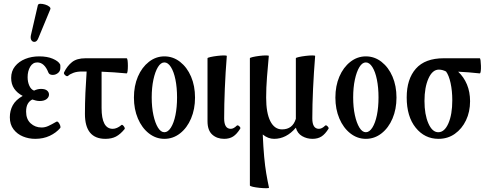

<svg xmlns="http://www.w3.org/2000/svg" viewBox="-20 -723 2569 1015"><path d="M166 11Q132 11 101.5 -1.5Q71 -14 51.5 -39.5Q32 -65 32 -103Q32 -138 47.5 -166.5Q63 -195 100 -216Q71 -231 55 -254.5Q39 -278 39 -311Q39 -347 59.5 -372.5Q80 -398 113.5 -411.5Q147 -425 187 -425Q230 -425 259 -412.5Q288 -400 297 -384Q299 -381 299 -375.5Q299 -370 299 -364Q299 -347 286.5 -337Q274 -327 259 -327Q241 -327 236 -339Q215 -393 177 -393Q153 -393 139.5 -370Q126 -347 126 -315Q126 -290 135 -270Q144 -250 160 -244Q168 -248 177.5 -250.5Q187 -253 197 -253Q218 -253 228.5 -244.5Q239 -236 239 -223Q239 -209 226 -199Q213 -189 190 -189Q179 -189 169.5 -191.5Q160 -194 151 -197Q136 -190 127 -174.5Q118 -159 118 -133Q118 -93 142 -71Q166 -49 200 -49Q218 -49 235.5 -57Q253 -65 277 -79Q283 -83 289 -76Q295 -69 298 -60Q301 -51 299 -47Q277 -21 243 -5Q209 11 166 11ZM183 -522Q176 -504 165 -502Q154 -500 147 -509Q140 -518 143 -535L180 -695Q182 -703 193.5 -703Q205 -703 218.5 -699Q232 -695 240.5 -688Q249 -681 246 -674Z M537 11Q429 11 429 -121Q429 -176 431.5 -232.5Q434 -289 438 -345H413Q387 -345 368 -338Q349 -331 340 -322Q334 -317 324.5 -325.5Q315 -334 319 -341Q335 -374 360.5 -394.5Q386 -415 432 -415H649Q653 -415 654.5 -403Q656 -391 656 -375Q656 -359 654.5 -347Q653 -335 649 -335Q616 -338 583 -340.5Q550 -343 517 -344V-152Q517 -42 576 -42Q598 -42 622 -62Q625 -65 630 -60.5Q635 -56 638 -50Q641 -44 639 -41Q616 -13 593 -1Q570 11 537 11Z M849 11Q804 11 767 -18Q730 -47 709 -96.5Q688 -146 688 -207Q688 -269 709 -318Q730 -367 767 -396Q804 -425 849 -425Q895 -425 932 -396Q969 -367 990 -318Q1011 -269 1011 -207Q1011 -146 990 -96.5Q969 -47 932 -18Q895 11 849 11ZM849 -24Q868 -24 883.5 -48.5Q899 -73 907.5 -114.5Q916 -156 916 -208Q916 -260 907.5 -302Q899 -344 883.5 -368.5Q868 -393 849 -393Q830 -393 815 -368.5Q800 -344 791 -302Q782 -260 782 -208Q782 -156 791 -114.5Q800 -73 815 -48.5Q830 -24 849 -24Z M1165 11Q1127 11 1102 -11.5Q1077 -34 1077 -82V-415Q1077 -418 1092.5 -421.5Q1108 -425 1128.5 -427.5Q1149 -430 1164 -430Q1179 -430 1179 -427Q1172 -340 1168.5 -254.5Q1165 -169 1165 -97Q1165 -42 1200 -42Q1215 -42 1232 -59Q1237 -63 1245 -55.5Q1253 -48 1250 -43Q1232 -14 1212.5 -1.5Q1193 11 1165 11Z M1402 269Q1403 272 1387.5 272Q1372 272 1352 270Q1332 268 1316.5 264.5Q1301 261 1301 257V-415Q1301 -418 1316 -421.5Q1331 -425 1351 -427.5Q1371 -430 1386.5 -430Q1402 -430 1401 -427Q1396 -374 1391.5 -316.5Q1387 -259 1387 -207Q1387 -126 1409 -82.5Q1431 -39 1471 -39Q1527 -39 1544 -95V-415Q1544 -418 1559.5 -421.5Q1575 -425 1595.5 -427.5Q1616 -430 1631 -430Q1646 -430 1646 -427Q1639 -340 1635 -254.5Q1631 -169 1631 -97Q1631 -42 1666 -42Q1682 -42 1699 -59Q1704 -63 1711.5 -55.5Q1719 -48 1717 -43Q1699 -14 1679.5 -1.5Q1660 11 1632 11Q1602 11 1577 -3.5Q1552 -18 1544 -48Q1494 11 1429 11Q1397 11 1369 -12Q1372 56 1376.5 105.5Q1381 155 1387.5 193.5Q1394 232 1402 269Z M1914 11Q1869 11 1832 -18Q1795 -47 1774 -96.5Q1753 -146 1753 -207Q1753 -269 1774 -318Q1795 -367 1832 -396Q1869 -425 1914 -425Q1960 -425 1997 -396Q2034 -367 2055 -318Q2076 -269 2076 -207Q2076 -146 2055 -96.5Q2034 -47 1997 -18Q1960 11 1914 11ZM1914 -24Q1933 -24 1948.5 -48.5Q1964 -73 1972.5 -114.5Q1981 -156 1981 -208Q1981 -260 1972.5 -302Q1964 -344 1948.5 -368.5Q1933 -393 1914 -393Q1895 -393 1880 -368.5Q1865 -344 1856 -302Q1847 -260 1847 -208Q1847 -156 1856 -114.5Q1865 -73 1880 -48.5Q1895 -24 1914 -24Z M2298 11Q2225 11 2177.5 -48Q2130 -107 2130 -208Q2130 -305 2178.5 -360Q2227 -415 2326 -415H2516Q2519 -415 2520.5 -403Q2522 -391 2522.5 -375Q2523 -359 2521.5 -347Q2520 -335 2516 -335Q2489 -338 2458 -340.5Q2427 -343 2402 -344Q2432 -316 2448.5 -276.5Q2465 -237 2465 -188Q2465 -132 2443.5 -87Q2422 -42 2384.5 -15.5Q2347 11 2298 11ZM2297 -24Q2330 -24 2350.5 -71Q2371 -118 2371 -193Q2371 -243 2362 -284Q2353 -325 2338 -345Q2319 -355 2300 -355Q2266 -355 2245 -308Q2224 -261 2224 -189Q2224 -118 2244.5 -71Q2265 -24 2297 -24Z"/></svg>

Font: Junicode Two Beta Condensed Medium
Style: Regular
Weight: 500
Width: 3
Designer: Peter S. Baker
Foundry: Briery Creek Software
Version: Version 1.053; ttfautohint (v1.8.4)